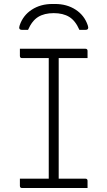

<svg xmlns="http://www.w3.org/2000/svg" viewBox="-20 -945 540 965"><path d="M420 0H91Q80 0 80 -11V-47H225V-653H91Q80 -653 80 -664V-700H409Q420 -700 420 -689V-653H275V-47H409Q420 -47 420 -36ZM121 -795H90Q71 -795 79 -818Q96 -868 140 -896.5Q184 -925 243 -925H257Q316 -925 360 -896.5Q404 -868 421 -818Q429 -795 410 -795H379Q359 -841 328 -860Q297 -879 250 -879Q203 -879 172 -860Q141 -841 121 -795Z"/></svg>

Font: Recursive Sn Lnr St Lt
Style: Regular
Weight: 300
Version: Version 1.079;hotconv 1.0.112;makeotfexe 2.5.65598; ttfautoh